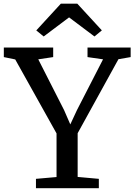

<svg xmlns="http://www.w3.org/2000/svg" viewBox="-33 -994 710 1014"><path d="M265.6 -59V-289.4L47.4 -680.1L-12.8 -692.5V-743H247.9V-692.5L169.1 -680.7L305.4 -412.6L338.3 -337L373.5 -412.6L511.2 -680.7L429.2 -692.5V-743H657V-692.5L592.5 -681.3L377.1 -290.4V-59.6L489 -49.5V0H156.9V-49.5ZM288.3 -974.5H375.3L504.9 -833.6L465.9 -801.4L331.8 -902.2L197.7 -801.4L158.6 -833.4Z"/></svg>

Font: Merriweather 7pt Light
Style: Regular
Weight: 300
Designer: Eben Sorkin
Foundry: Eben Sorkin
Version: Version 2.200;gftools[0.9.31]